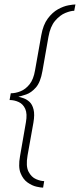

<svg xmlns="http://www.w3.org/2000/svg" viewBox="-20 -718 366 882"><path d="M178 144Q168 144 147.8 139.5Q127.5 135 106.8 120.5Q86 106 74.5 77.2Q63 48.5 72 -0.5L99 -156Q106 -195.5 96 -217.8Q86 -240 66 -249.2Q46 -258.5 24 -258.5L29.5 -289.5Q51.5 -289.5 74.5 -298.8Q97.5 -308 115.8 -330.8Q134 -353.5 141 -395L169.5 -555.5Q178 -604 199.5 -632.8Q221 -661.5 246.5 -675.5Q272 -689.5 294.2 -693.5Q316.5 -697.5 326.5 -697.5L321 -668.5Q305 -668.5 280.2 -658.5Q255.5 -648.5 233.2 -622.5Q211 -596.5 202.5 -548.5L175 -392Q166 -340 144.8 -316Q123.5 -292 100.5 -284.2Q77.5 -276.5 63.5 -273.5Q64 -273.5 65 -273.5Q74.5 -271.5 88.8 -266.5Q103 -261.5 115.8 -249.8Q128.5 -238 134.2 -215Q140 -192 133.5 -154.5L106.5 -3.5Q98 45.5 111.2 70.8Q124.5 96 145.8 105Q167 114 183 114Z"/></svg>

Font: Anybody ExtraExpanded ExtraLight
Style: Italic
Weight: 200
Width: 8
Italic angle: -10°
Designer: Tyler Finck
Foundry: Etcetera Type Company
Version: Version 1.010; ttfautohint (v1.8.3) -l 8 -r 50 -G 200 -x 14 